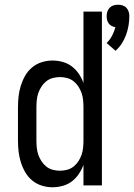

<svg xmlns="http://www.w3.org/2000/svg" viewBox="-20 -784 567 812"><path d="M469 -569 431 -602Q445 -616 454 -633Q463 -650 468 -669Q460 -670 452.5 -674Q445 -678 440 -684.5Q435 -691 433 -699.5Q431 -708 431 -716Q431 -726 434 -735Q437 -744 443.5 -751Q450 -758 459.5 -761Q469 -764 479 -764Q489 -764 498.5 -761Q508 -758 514.5 -751Q521 -744 524 -735Q527 -726 527 -716Q527 -696 523.5 -675.5Q520 -655 513 -636Q506 -617 495 -600Q484 -583 469 -569ZM202 8Q179 8 156.5 1Q134 -6 116 -21Q98 -36 86.5 -56Q75 -76 68 -98.5Q61 -121 58.5 -144Q56 -167 56 -190V-330Q56 -353 58.5 -376Q61 -399 68 -421.5Q75 -444 86.5 -464Q98 -484 116 -499Q134 -514 156.5 -521Q179 -528 202 -528Q224 -528 245.5 -522Q267 -516 284 -503Q301 -490 313.5 -471.5Q326 -453 333 -433V-735H411V0H333V-87Q326 -67 313.5 -48.5Q301 -30 284 -17Q267 -4 245.5 2Q224 8 202 8ZM233 -62Q249 -62 264 -66Q279 -70 291 -79.5Q303 -89 311.5 -102Q320 -115 325 -129.5Q330 -144 331.5 -159.5Q333 -175 333 -190V-330Q333 -345 331.5 -360.5Q330 -376 325 -390.5Q320 -405 311.5 -418Q303 -431 291 -440.5Q279 -450 264 -454Q249 -458 234 -458Q218 -458 203 -454Q188 -450 176 -440.5Q164 -431 155.5 -418Q147 -405 142 -390.5Q137 -376 135.5 -360.5Q134 -345 134 -330V-190Q134 -175 135.5 -159.5Q137 -144 142 -129.5Q147 -115 155.5 -102Q164 -89 176 -79.5Q188 -70 203 -66Q218 -62 233 -62Z"/></svg>

Font: Huly
Style: Regular
Weight: 400
Designer: Belleve Invis
Foundry: Belleve Invis
Version: Version 33.2.5; ttfautohint (v1.8.4)